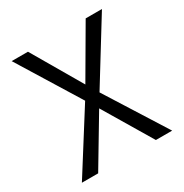

<svg xmlns="http://www.w3.org/2000/svg" viewBox="-161 -820 909 948"><g transform="rotate(-30 293.0 -346.5)"><path d="M457.5 0 293 -275.4 128.4 0H35.6L252 -342.8L35.6 -693.4H128.4L293 -411.6L457.5 -693.4H550.3L334 -342.8L550.3 0Z"/></g></svg>

Font: CaskaydiaMono NF SemiLight
Style: Regular
Weight: 350
Designer: Aaron Bell
Foundry: Saja Typeworks
Version: Version 2111.001; ttfautohint (v1.8.4);Nerd Fonts 3.1.1